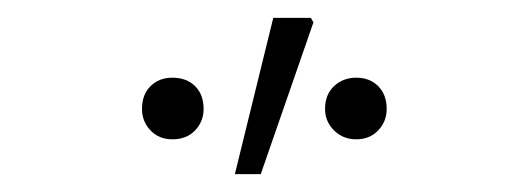

<svg xmlns="http://www.w3.org/2000/svg" viewBox="-20 -756 575 215"><path d="M173 -600Q158 -600 148.5 -610Q139 -620 139 -634Q139 -650 148.5 -659.5Q158 -669 173 -669Q189 -669 198.5 -659.5Q208 -650 208 -634Q208 -620 198.5 -610Q189 -600 173 -600ZM379 -600Q364 -600 354 -610Q344 -620 344 -634Q344 -650 354 -659.5Q364 -669 379 -669Q394 -669 403.5 -659.5Q413 -650 413 -634Q413 -620 403.5 -610Q394 -600 379 -600ZM243 -561 286 -736H328L331 -731L272 -561Z"/></svg>

Font: Source Sans 3 Light
Style: Regular
Weight: 300
Designer: Paul D. Hunt
Foundry: Adobe
Version: Version 3.052;hotconv 1.1.0;makeotfexe 2.6.0